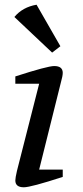

<svg xmlns="http://www.w3.org/2000/svg" viewBox="-20 -787 353 814"><path d="M45 -22Q45 -33 52 -63L146 -432H45V-463Q181 -507 210 -507Q246 -507 246 -478Q246 -465 238 -437L146 -68H246V-37Q111 7 81 7Q45 7 45 -22ZM41 -715Q76 -757 135 -767L236 -591L201 -564Z"/></svg>

Font: Volkhov
Style: Italic
Weight: 400
Italic angle: -12°
Designer: Cyreal (www.cyreal.org)
Foundry: Cyreal (www.cyreal.org)
Version: Version 1.010